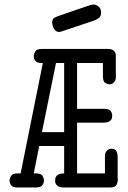

<svg xmlns="http://www.w3.org/2000/svg" viewBox="-20 -827 565 847"><path d="M210 -727Q210 -744 221.5 -749.5Q233 -755 242 -758Q295 -776 323.5 -786Q352 -796 366 -800.5Q380 -805 384 -806Q388 -807 392 -807Q405 -807 415.5 -797.5Q426 -788 426 -772Q426 -755 416 -747.5Q406 -740 394 -736Q343 -719 313.5 -709Q284 -699 269 -694Q254 -689 249 -687.5Q244 -686 242 -686Q232 -686 226 -691Q220 -696 216.5 -703Q213 -710 211.5 -717Q210 -724 210 -727ZM22 -31Q22 -39 28.5 -50.5Q35 -62 58 -62H71L169 -549H166Q161 -549 155 -549.5Q149 -550 143 -553Q137 -556 133 -562.5Q129 -569 129 -580Q129 -588 135 -599.5Q141 -611 164 -611H458Q471 -611 478 -606Q485 -601 488 -595Q491 -589 491 -583Q491 -577 491 -574V-490Q492 -473 483 -464Q474 -455 463 -455Q457 -455 446 -460Q435 -465 434 -488V-549H320V-347H440Q460 -347 467.5 -338Q475 -329 475 -317Q475 -306 471 -300Q467 -294 461.5 -291Q456 -288 450 -287Q444 -286 439 -286H320V-62H443V-136Q443 -154 451.5 -162.5Q460 -171 471 -171Q488 -171 493.5 -160Q499 -149 499 -134V-42Q499 -40 499.5 -39Q500 -38 500 -36Q500 -25 494.5 -12.5Q489 0 465 0H259Q240 0 231.5 -9Q223 -18 223 -29Q223 -41 227 -47.5Q231 -54 237 -57Q243 -60 249.5 -61Q256 -62 260 -62H263V-183H153L129 -62H138Q162 -62 168 -50.5Q174 -39 174 -31Q174 -20 167 -10Q160 0 139 0H57Q36 0 29 -10Q22 -20 22 -31ZM263 -244V-549H227L165 -244Z"/></svg>

Font: CMU Typewriter Custom
Style: Regular
Weight: 500
Monospace: yes
Version: Version 0.7.0